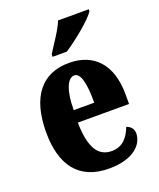

<svg xmlns="http://www.w3.org/2000/svg" viewBox="-143 -854 786 951"><g transform="rotate(-20 249.5 -378.0)"><path d="M192 -619V-606H267C326 -644 420 -721 441 -756V-766H279C262 -721 217 -660 192 -619ZM267 10C401 10 452 -54 452 -109C452 -133 436 -149 416 -155C397 -105 366 -67 309 -67C237 -67 200 -125 198 -257H468V-308C468 -466 388 -550 257 -550C115 -550 34 -453 34 -265C34 -91 109 10 267 10ZM308 -322H200C200 -426 226 -483 261 -483C294 -483 309 -423 308 -322Z"/></g></svg>

Font: Noto Serif Hebrew ExtraCondensed Black
Style: Regular
Weight: 900
Width: 2
Designer: Monotype Design Team
Foundry: Monotype Imaging Inc.
Version: Version 2.004